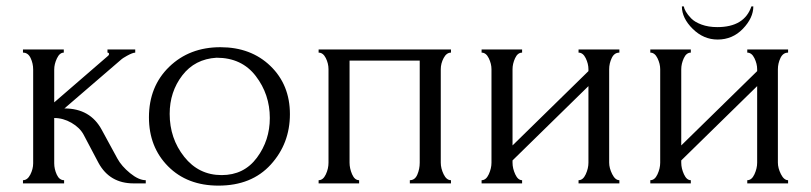

<svg xmlns="http://www.w3.org/2000/svg" viewBox="-20 -575 2542 602"><path d="M299 -168 348 -78Q361 -54 388 -32Q415 -10 437 -10V0H399Q324 0 289 -64L242 -153Q230 -175 204 -190Q178 -205 150 -205V-63Q150 -45 158 -27.5Q166 -10 181 -10V0H52V-10Q66 -10 75 -27.5Q84 -45 84 -63V-357Q84 -376 76 -393Q68 -410 52 -410V-420H180V-410Q167 -410 158.5 -392Q150 -374 150 -357V-254L320 -401Q320 -402 321 -403L322 -405Q322 -410 317 -410V-420H404V-410Q396 -410 378 -400Q364 -392 362 -390L182 -235Q263 -235 299 -168Z M665 7Q567 7 507 -53.5Q447 -114 447 -207Q447 -304 510.5 -365.5Q574 -427 671 -427Q767 -427 828 -368Q889 -309 889 -217Q889 -125 829 -59Q769 7 665 7ZM659 -394Q591 -390 551.5 -338.5Q512 -287 512 -218Q512 -141 557.5 -83.5Q603 -26 675 -26Q745 -26 785.5 -80.5Q826 -135 826 -205Q826 -279 782 -336.5Q738 -394 659 -394Z M1076 -385V-65Q1076 -47 1084 -28.5Q1092 -10 1106 -10V0H979V-10Q993 -10 1001.5 -28Q1010 -46 1010 -65V-358Q1010 -376 1001.5 -393Q993 -410 979 -410V-420H1394V-410Q1380 -410 1371 -393Q1362 -376 1362 -358V-65Q1362 -47 1371 -28.5Q1380 -10 1394 -10V0H1265V-10Q1281 -10 1288.5 -27.5Q1296 -45 1296 -65V-385Z M1890 -358V-65Q1890 -48 1899.5 -29Q1909 -10 1922 -10V0H1794V-10Q1808 -10 1816.5 -28.5Q1825 -47 1825 -65V-305L1587 -72V-65Q1587 -47 1595.5 -28.5Q1604 -10 1617 -10V0H1490V-10Q1504 -10 1512.5 -28.5Q1521 -47 1521 -65V-358Q1521 -375 1512.5 -392.5Q1504 -410 1490 -410V-420H1617V-410Q1603 -410 1595 -392.5Q1587 -375 1587 -358V-119L1825 -352V-358Q1825 -375 1816.5 -392.5Q1808 -410 1794 -410V-420H1922V-410Q1906 -410 1898 -393Q1890 -376 1890 -358Z M2419 -358V-65Q2419 -48 2428.5 -29Q2438 -10 2451 -10V0H2323V-10Q2337 -10 2345.5 -28.5Q2354 -47 2354 -65V-305L2116 -72V-65Q2116 -47 2124.5 -28.5Q2133 -10 2146 -10V0H2019V-10Q2033 -10 2041.5 -28.5Q2050 -47 2050 -65V-358Q2050 -375 2041.5 -392.5Q2033 -410 2019 -410V-420H2146V-410Q2132 -410 2124 -392.5Q2116 -375 2116 -358V-119L2354 -352V-358Q2354 -375 2345.5 -392.5Q2337 -410 2323 -410V-420H2451V-410Q2435 -410 2427 -393Q2419 -376 2419 -358ZM2336 -555H2342Q2342 -519 2309.5 -485Q2277 -451 2230 -451Q2186 -451 2152 -484.5Q2118 -518 2118 -555H2124Q2125 -548 2130.5 -538.5Q2136 -529 2147 -517.5Q2158 -506 2179.5 -498Q2201 -490 2229 -490Q2314 -490 2336 -555Z"/></svg>

Font: Forum
Style: Regular
Weight: 400
Designer: Denis Masharov
Foundry: Denis Masharov
Version: Version 1.000